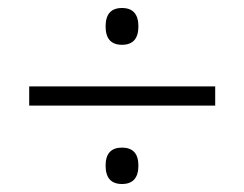

<svg xmlns="http://www.w3.org/2000/svg" viewBox="-20 -593 611 480"><path d="M285 -481Q244 -481 244 -527Q244 -573 285 -573Q326 -573 326 -527Q326 -481 285 -481ZM53 -329V-377H518V-329ZM285 -133Q244 -133 244 -179Q244 -224 285 -224Q326 -224 326 -179Q326 -133 285 -133Z"/></svg>

Font: Noto Sans Lao UI Light
Style: Regular
Weight: 300
Designer: Monotype Design Team
Foundry: Monotype Imaging Inc.
Version: Version 2.000; ttfautohint (v1.8.4.7-5d5b)